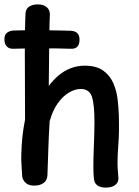

<svg xmlns="http://www.w3.org/2000/svg" viewBox="-22 -842 635 874"><path d="M94 -776Q94 -801 110 -811.5Q126 -822 150 -822Q176 -822 190.5 -809.5Q205 -797 205 -777Q204 -757 203.5 -735Q203 -713 202.5 -679Q202 -645 201.5 -590.5Q201 -536 200 -451Q222 -480 247 -500.5Q272 -521 301.5 -532Q331 -543 363 -543Q417 -543 448 -520.5Q479 -498 494 -463Q509 -428 513.5 -389Q518 -350 519 -316Q521 -237 517 -188Q513 -139 513 -101Q513 -81 514.5 -64Q516 -47 517 -31Q518 -12 502.5 0Q487 12 459 12Q434 12 420 1Q406 -10 405 -34Q403 -55 403 -87.5Q403 -120 404.5 -156Q406 -192 407 -226Q408 -260 408 -285Q408 -371 395.5 -404Q383 -437 346 -437Q319 -437 291.5 -420.5Q264 -404 241 -372Q218 -340 204 -290Q200 -226 198 -163.5Q196 -101 194 -45Q193 -21 176.5 -9Q160 3 134 3Q109 3 95 -9.5Q81 -22 79 -40Q78 -64 76 -89.5Q74 -115 75 -140Q76 -180 80 -219Q84 -258 92 -297Q92 -400 91.5 -473Q91 -546 91 -595.5Q91 -645 91.5 -678.5Q92 -712 92.5 -734.5Q93 -757 94 -776ZM39 -620Q21 -619 9.5 -630Q-2 -641 -2 -664Q-2 -684 10 -693Q22 -702 39 -703Q68 -704 101.5 -704.5Q135 -705 170 -704.5Q205 -704 238 -703.5Q271 -703 300 -702Q320 -701 330 -691Q340 -681 340 -661Q340 -640 330 -629.5Q320 -619 300 -620Q271 -621 238 -621.5Q205 -622 170 -622Q135 -622 101.5 -621.5Q68 -621 39 -620Z"/></svg>

Font: Playpen Sans Medium
Style: Regular
Weight: 500
Designer: Laura Meseguer, Veronika Burian, José Scaglione
Foundry: TypeTogether
Version: Version 1.001